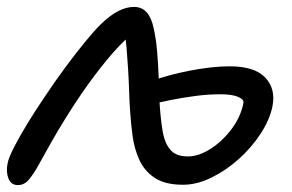

<svg xmlns="http://www.w3.org/2000/svg" viewBox="-30 -523 847 556"><path d="M22 13Q2 13 -5.5 -6Q-13 -25 -8 -50Q-5 -66 10 -95.5Q25 -125 49 -164.5Q73 -204 101 -245Q129 -287 158.5 -327Q188 -367 215 -400Q242 -433 261 -452Q289 -479 312.5 -491Q336 -503 358 -503Q381 -503 395 -487Q409 -471 415 -441Q422 -410 425 -374Q428 -338 429.5 -300Q431 -262 432 -227Q435 -178 441 -143Q447 -108 463.5 -89Q480 -70 514 -70Q545 -70 579 -91.5Q613 -113 640 -148.5Q667 -184 675 -225Q677 -235 659.5 -242.5Q642 -250 608 -250Q572 -250 535 -245Q498 -240 465 -233.5Q432 -227 407 -220Q393 -219 384 -228Q375 -237 378 -250Q380 -265 387.5 -274.5Q395 -284 411 -289Q432 -297 459.5 -304.5Q487 -312 517.5 -318Q548 -324 578 -327.5Q608 -331 635 -331Q707 -331 738 -298.5Q769 -266 759 -215Q751 -176 724.5 -135.5Q698 -95 661 -62Q624 -29 582 -8.5Q540 12 500 12Q448 12 418 -8Q388 -28 373.5 -60Q359 -92 354 -129Q349 -166 347 -198Q345 -224 344 -256.5Q343 -289 341 -322Q339 -355 336.5 -384.5Q334 -414 330 -432L352 -425Q317 -395 279.5 -349.5Q242 -304 205 -250Q183 -218 161 -182.5Q139 -147 119 -112Q99 -77 81 -44Q69 -22 55 -4.5Q41 13 22 13Z"/></svg>

Font: Shantell Sans
Style: Italic
Weight: 400
Italic angle: -11°
Designer: Stephen Nixon, Anya Danilova, Shantell Martin
Foundry: Arrow Type
Version: Version 1.011;[c5ecc13dd]